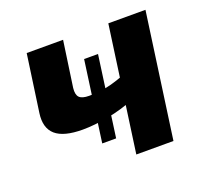

<svg xmlns="http://www.w3.org/2000/svg" viewBox="-93 -604 764 714"><g transform="rotate(-20 289.5 -247.0)"><path d="M222 -494 196 -313Q193 -287 203.5 -276Q214 -265 242 -265Q264 -265 286 -267.5Q308 -270 332 -276.5Q356 -283 385 -294L386 -197Q335 -176 279 -165.5Q223 -155 177 -155Q102 -155 70 -183Q38 -211 46 -268L78 -494ZM548 -494 479 0H332L401 -494ZM227 -82 271 -400H326L282 -82Z"/></g></svg>

Font: Exo 2
Style: Bold Italic
Weight: 700
Italic angle: -8°
Designer: Natanael Gama
Foundry: Natanael Gama
Version: Version 2.010